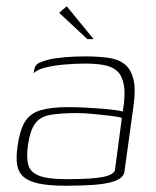

<svg xmlns="http://www.w3.org/2000/svg" viewBox="-20 -585 499 613"><path d="M190 8Q137 8 104 1Q71 -6 54.5 -21Q38 -36 34.5 -60Q31 -84 36 -118Q43 -169 59.5 -196Q76 -223 109.5 -233Q143 -243 198 -243Q223 -243 251 -241.5Q279 -240 304.5 -238Q330 -236 348 -233.5Q366 -231 372 -229Q381 -282 375.5 -313Q370 -344 353.5 -358.5Q337 -373 311 -377.5Q285 -382 252 -382Q219 -382 185.5 -379Q152 -376 125.5 -369.5Q99 -363 87 -351L89 -360Q91 -378 105.5 -384.5Q120 -391 133 -394Q151 -399 184 -402Q217 -405 250 -405Q293 -405 325.5 -400.5Q358 -396 378 -380Q398 -364 406 -332Q414 -300 406 -245L377 -35Q373 -13 332 -2.5Q291 8 190 8ZM192 -13Q275 -13 309 -20Q343 -27 347 -42L369 -208Q361 -212 335.5 -215Q310 -218 279.5 -221Q249 -224 226 -224Q175 -224 142 -218.5Q109 -213 92.5 -191Q76 -169 69 -120Q64 -83 70 -59.5Q76 -36 103.5 -24.5Q131 -13 192 -13ZM259 -460 169 -544 193 -565 279 -460Z"/></svg>

Font: Genos ExtraLight
Style: Italic
Weight: 250
Italic angle: -8°
Designer: Robert E. Leuschke
Foundry: Robert E. Leuschke
Version: Version 1.010